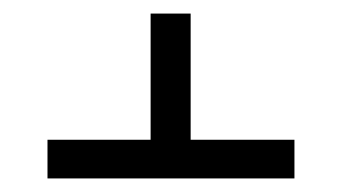

<svg xmlns="http://www.w3.org/2000/svg" viewBox="-20 -592 505 283"><path d="M50 -329H414V-386H261V-572H202V-386H50Z"/></svg>

Font: Noto Serif Hebrew Condensed Medium
Style: Regular
Weight: 500
Width: 3
Designer: Monotype Design Team
Foundry: Monotype Imaging Inc.
Version: Version 2.004